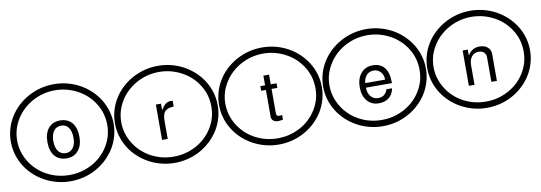

<svg xmlns="http://www.w3.org/2000/svg" viewBox="-90 -1760 7904 2806"><g transform="rotate(-10 3862.5 -357.0)"><path d="M771.5 -539.1Q882.8 -539.1 947.3 -464.8Q1009.8 -388.7 1009.8 -253.9Q1009.8 -125 945.3 -50.8Q883.8 23.4 773.4 23.4Q662.1 23.4 597.7 -51.8Q535.2 -127.9 535.2 -257.8Q535.2 -388.7 597.7 -464.8Q662.1 -539.1 771.5 -539.1ZM773.4 -461.9Q703.1 -461.9 662.1 -407.2Q623 -351.6 623 -257.8Q623 -164.1 662.1 -108.4Q703.1 -53.7 773.4 -53.7Q841.8 -53.7 882.8 -108.4Q921.9 -160.2 921.9 -254.9Q921.9 -354.5 882.8 -407.2Q845.7 -461.9 773.4 -461.9ZM103.5 -357.4Q103.5 -189.5 194.3 -42Q284.2 103.5 436.5 186.5Q590.8 270.5 772.5 270.5Q834 270.5 890.6 261.7Q935.5 254.9 1002 233.4Q1054.7 214.8 1109.4 186.5Q1263.7 101.6 1351.6 -42Q1394.5 -111.3 1418.9 -193.4Q1440.4 -270.5 1440.4 -357.4Q1440.4 -529.3 1351.6 -671.9Q1261.7 -817.4 1109.4 -900.4Q951.2 -986.3 772.5 -986.3Q594.7 -986.3 436.5 -900.4Q359.4 -857.4 299.8 -800.8Q239.3 -745.1 194.3 -671.9Q103.5 -526.4 103.5 -357.4ZM9.8 -357.4Q9.8 -455.1 36.1 -545.9Q61.5 -636.7 113.3 -719.7Q213.9 -881.8 391.6 -980.5Q570.3 -1077.1 773.4 -1077.1Q975.6 -1077.1 1154.3 -980.5Q1328.1 -883.8 1431.6 -719.7Q1535.2 -550.8 1535.2 -357.4Q1535.2 -258.8 1508.8 -168Q1480.5 -72.3 1431.6 5.9Q1328.1 169.9 1154.3 266.6Q1072.3 312.5 971.7 338.9Q872.1 363.3 773.4 363.3Q570.3 363.3 391.6 266.6Q213.9 168 113.3 5.9Q9.8 -163.1 9.8 -357.4Z M2443.4 -451.2Q2360.4 -449.2 2318.4 -412.1Q2275.4 -376 2275.4 -272.5V0H2191.4V-524.4H2267.6V-428.7Q2307.6 -490.2 2337.9 -513.7Q2374 -539.1 2412.1 -539.1Q2422.9 -539.1 2443.4 -536.1ZM1648.4 -357.4Q1648.4 -189.5 1739.3 -42Q1829.1 103.5 1981.4 186.5Q2135.7 270.5 2317.4 270.5Q2378.9 270.5 2435.5 261.7Q2480.5 254.9 2546.9 233.4Q2599.6 214.8 2654.3 186.5Q2808.6 101.6 2896.5 -42Q2939.5 -111.3 2963.9 -193.4Q2985.4 -270.5 2985.4 -357.4Q2985.4 -529.3 2896.5 -671.9Q2806.6 -817.4 2654.3 -900.4Q2496.1 -986.3 2317.4 -986.3Q2139.6 -986.3 1981.4 -900.4Q1904.3 -857.4 1844.7 -800.8Q1784.2 -745.1 1739.3 -671.9Q1648.4 -526.4 1648.4 -357.4ZM1554.7 -357.4Q1554.7 -455.1 1581.1 -545.9Q1606.4 -636.7 1658.2 -719.7Q1758.8 -881.8 1936.5 -980.5Q2115.2 -1077.1 2318.4 -1077.1Q2520.5 -1077.1 2699.2 -980.5Q2873 -883.8 2976.6 -719.7Q3080.1 -550.8 3080.1 -357.4Q3080.1 -258.8 3053.7 -168Q3025.4 -72.3 2976.6 5.9Q2873 169.9 2699.2 266.6Q2617.2 312.5 2516.6 338.9Q2417 363.3 2318.4 363.3Q2115.2 363.3 1936.5 266.6Q1758.8 168 1658.2 5.9Q1554.7 -163.1 1554.7 -357.4Z M3982.4 -524.4V-456.1H3896.5V-96.7Q3896.5 -69.3 3906.2 -59.6Q3916 -49.8 3941.4 -49.8Q3969.7 -49.8 3982.4 -53.7V15.6Q3938.5 23.4 3914.1 23.4Q3865.2 23.4 3839.8 2Q3812.5 -20.5 3812.5 -59.6V-456.1H3742.2V-524.4H3812.5V-668H3896.5V-524.4ZM3193.4 -357.4Q3193.4 -189.5 3284.2 -42Q3374 103.5 3526.4 186.5Q3680.7 270.5 3862.3 270.5Q3923.8 270.5 3980.5 261.7Q4025.4 254.9 4091.8 233.4Q4144.5 214.8 4199.2 186.5Q4353.5 101.6 4441.4 -42Q4484.4 -111.3 4508.8 -193.4Q4530.3 -270.5 4530.3 -357.4Q4530.3 -529.3 4441.4 -671.9Q4351.6 -817.4 4199.2 -900.4Q4041 -986.3 3862.3 -986.3Q3684.6 -986.3 3526.4 -900.4Q3449.2 -857.4 3389.6 -800.8Q3329.1 -745.1 3284.2 -671.9Q3193.4 -526.4 3193.4 -357.4ZM3099.6 -357.4Q3099.6 -455.1 3126 -545.9Q3151.4 -636.7 3203.1 -719.7Q3303.7 -881.8 3481.4 -980.5Q3660.2 -1077.1 3863.3 -1077.1Q4065.4 -1077.1 4244.1 -980.5Q4418 -883.8 4521.5 -719.7Q4625 -550.8 4625 -357.4Q4625 -258.8 4598.6 -168Q4570.3 -72.3 4521.5 5.9Q4418 169.9 4244.1 266.6Q4162.1 312.5 4061.5 338.9Q3961.9 363.3 3863.3 363.3Q3660.2 363.3 3481.4 266.6Q3303.7 168 3203.1 5.9Q3099.6 -163.1 3099.6 -357.4Z M5644.5 -234.4H5257.8Q5257.8 -153.3 5300.8 -102.5Q5341.8 -53.7 5412.1 -53.7Q5513.7 -53.7 5548.8 -159.2H5632.8Q5615.2 -72.3 5558.6 -25.4Q5499 23.4 5408.2 23.4Q5298.8 23.4 5234.4 -51.8Q5169.9 -127 5169.9 -254.9Q5169.9 -385.7 5236.3 -461.9Q5300.8 -539.1 5410.2 -539.1Q5644.5 -539.1 5644.5 -234.4ZM5259.8 -301.8H5554.7Q5554.7 -371.1 5513.7 -416Q5472.7 -461.9 5410.2 -461.9Q5346.7 -461.9 5306.6 -418.9Q5265.6 -375 5259.8 -301.8ZM4738.3 -357.4Q4738.3 -189.5 4829.1 -42Q4918.9 103.5 5071.3 186.5Q5225.6 270.5 5407.2 270.5Q5468.8 270.5 5525.4 261.7Q5570.3 254.9 5636.7 233.4Q5689.5 214.8 5744.1 186.5Q5898.4 101.6 5986.3 -42Q6029.3 -111.3 6053.7 -193.4Q6075.2 -270.5 6075.2 -357.4Q6075.2 -529.3 5986.3 -671.9Q5896.5 -817.4 5744.1 -900.4Q5585.9 -986.3 5407.2 -986.3Q5229.5 -986.3 5071.3 -900.4Q4994.1 -857.4 4934.6 -800.8Q4874 -745.1 4829.1 -671.9Q4738.3 -526.4 4738.3 -357.4ZM4644.5 -357.4Q4644.5 -455.1 4670.9 -545.9Q4696.3 -636.7 4748 -719.7Q4848.6 -881.8 5026.4 -980.5Q5205.1 -1077.1 5408.2 -1077.1Q5610.4 -1077.1 5789.1 -980.5Q5962.9 -883.8 6066.4 -719.7Q6169.9 -550.8 6169.9 -357.4Q6169.9 -258.8 6143.6 -168Q6115.2 -72.3 6066.4 5.9Q5962.9 169.9 5789.1 266.6Q5707 312.5 5606.4 338.9Q5506.8 363.3 5408.2 363.3Q5205.1 363.3 5026.4 266.6Q4848.6 168 4748 5.9Q4644.5 -163.1 4644.5 -357.4Z M6744.1 -524.4H6820.3V-435.5Q6855.5 -491.2 6896.5 -514.6Q6939.5 -539.1 6994.1 -539.1Q7072.3 -539.1 7115.2 -500Q7160.2 -461.9 7160.2 -396.5V0H7078.1V-363.3Q7078.1 -410.2 7048.8 -438.5Q7020.5 -465.8 6968.8 -465.8Q6905.3 -465.8 6867.2 -418Q6828.1 -372.1 6828.1 -289.1V0H6744.1ZM6283.2 -357.4Q6283.2 -189.5 6374 -42Q6463.9 103.5 6616.2 186.5Q6770.5 270.5 6952.1 270.5Q7013.7 270.5 7070.3 261.7Q7115.2 254.9 7181.6 233.4Q7234.4 214.8 7289.1 186.5Q7443.4 101.6 7531.2 -42Q7574.2 -111.3 7598.6 -193.4Q7620.1 -270.5 7620.1 -357.4Q7620.1 -529.3 7531.2 -671.9Q7441.4 -817.4 7289.1 -900.4Q7130.9 -986.3 6952.1 -986.3Q6774.4 -986.3 6616.2 -900.4Q6539.1 -857.4 6479.5 -800.8Q6418.9 -745.1 6374 -671.9Q6283.2 -526.4 6283.2 -357.4ZM6189.5 -357.4Q6189.5 -455.1 6215.8 -545.9Q6241.2 -636.7 6293 -719.7Q6393.6 -881.8 6571.3 -980.5Q6750 -1077.1 6953.1 -1077.1Q7155.3 -1077.1 7334 -980.5Q7507.8 -883.8 7611.3 -719.7Q7714.8 -550.8 7714.8 -357.4Q7714.8 -258.8 7688.5 -168Q7660.2 -72.3 7611.3 5.9Q7507.8 169.9 7334 266.6Q7252 312.5 7151.4 338.9Q7051.8 363.3 6953.1 363.3Q6750 363.3 6571.3 266.6Q6393.6 168 6293 5.9Q6189.5 -163.1 6189.5 -357.4Z"/></g></svg>

Font: Circled
Style: Regular
Weight: 400
Version: Version 002.000